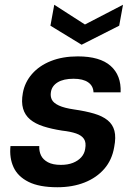

<svg xmlns="http://www.w3.org/2000/svg" viewBox="-20 -775 571 807"><path d="M221 12Q145 12 100 -10.5Q55 -33 37 -72Q19 -111 24 -161H145Q144 -139 152.5 -121.5Q161 -104 181.5 -93Q202 -82 236 -82Q265 -82 286.5 -90.5Q308 -99 321.5 -114Q335 -129 338 -149Q343 -176 333 -191Q323 -206 300 -214Q277 -222 241 -226Q196 -233 162 -244Q128 -255 106.5 -273Q85 -291 77 -318.5Q69 -346 76 -384Q84 -429 114.5 -464Q145 -499 194 -518.5Q243 -538 307 -538Q400 -538 445 -498Q490 -458 487 -387H373Q372 -414 350.5 -429Q329 -444 289 -444Q247 -444 222.5 -429Q198 -414 194 -388Q191 -370 198 -356Q205 -342 227.5 -331.5Q250 -321 291 -315Q340 -308 375.5 -297.5Q411 -287 432.5 -269.5Q454 -252 461 -225Q468 -198 460 -157Q451 -103 418.5 -65.5Q386 -28 335.5 -8Q285 12 221 12ZM497 -755 481 -667 323 -587 192 -667 208 -755 337 -672Z"/></svg>

Font: DM Sans 9pt SemiBold
Style: Italic
Weight: 600
Italic angle: -10°
Version: Version 4.004;gftools[0.9.30]